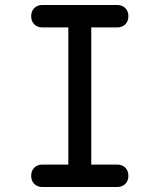

<svg xmlns="http://www.w3.org/2000/svg" viewBox="-20 -750 640 770"><path d="M346 -90H450Q470 -90 482.5 -77.5Q495 -65 495 -45Q495 -25 482.5 -12.5Q470 0 450 0H150Q130 0 117.5 -12.5Q105 -25 105 -45Q105 -65 117.5 -77.5Q130 -90 150 -90H254V-640H150Q130 -640 117.5 -652.5Q105 -665 105 -685Q105 -705 117.5 -717.5Q130 -730 150 -730H450Q470 -730 482.5 -717.5Q495 -705 495 -685Q495 -665 482.5 -652.5Q470 -640 450 -640H346Z"/></svg>

Font: Maple Mono NF CN
Style: Regular
Weight: 400
Monospace: yes
Designer: subframe7536
Version: Version 7.000